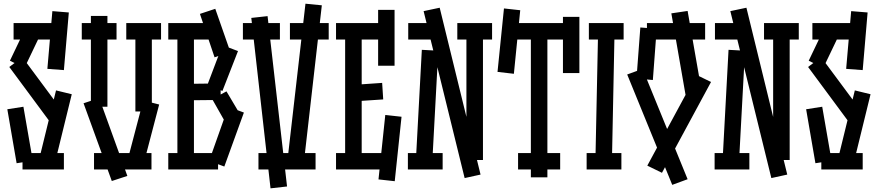

<svg xmlns="http://www.w3.org/2000/svg" viewBox="-20 -926 4811 1049"><path d="M266.1 -865.2 356 -857.9 329.1 -543 238.8 -549.8ZM258.8 -252 30.8 -560.1 102.1 -613.8 331.1 -305.2ZM278.8 -30.8 192.9 -51.8 286.1 -432.1 372.1 -411.1ZM54.2 -799.8H307.1V-710H54.2ZM34.2 -594.2 124 -782.2 204.1 -744.1 113.8 -555.2ZM159.2 -47.9 70.8 -34.2 20 -329.1 107.9 -342.8ZM103 -89.8H329.1V0H103Z M522 -390.1 675.8 35.2 590.8 63 436.5 -361.8ZM807.6 0H493.7V-89.8H807.6ZM849.6 -355 765.6 -34.2 678.7 -57.1 762.7 -377ZM476.6 -342.8V-838.9H566.9V-342.8ZM426.8 -799.8H616.7V-710H426.8ZM669.9 -799.8H859.9V-710H669.9ZM719.7 -316.9V-765.1H809.6V-316.9Z M949.2 -35.2V-765.1H1039.6V-35.2ZM899.4 -89.8H1171.4V0H899.4ZM899.4 -799.8H1150.4V-710H899.4ZM992.2 -467.8 1185.5 -470.2V-379.9L992.2 -377.9ZM1112.3 -460 1195.3 -679.2 1280.3 -647 1195.3 -429.2ZM1072.3 -850.1 1156.2 -877.9 1238.3 -643.1 1152.3 -612.8ZM1139.2 -384.8 1217.3 -426.8 1294.4 -296.9 1214.4 -252ZM1122.6 -46.9 1227.5 -342.8 1312.5 -311 1205.6 -16.1Z M1353 -828.1 1441.9 -837.9 1548.3 92.8 1458 103ZM1738.3 -897 1641.1 -45.9 1551.3 -56.2 1648.9 -905.8ZM1392.1 0V-89.8H1704.1V0ZM1307.1 -710V-799.8H1509.3V-710ZM1564 -710V-799.8H1775.9V-710Z M1865.7 -35.2V-765.1H1956.1V-35.2ZM1815.9 -89.8H2106V0H1815.9ZM1815.9 -799.8H2100.1V-710H1815.9ZM2045.9 -566.9V-872.1H2135.7V-566.9ZM2047.9 54.2 2085 -297.9 2173.8 -288.1 2136.7 64ZM1905.8 -461.9 2067.9 -473.1 2073.7 -382.8 1912.1 -372.1Z M2618.7 -762.2V-51.8H2528.3V-762.2ZM2374.5 -648.9 2341.3 -32.2 2251.5 -37.1 2284.7 -653.8ZM2518.6 46.9 2294.4 -865.2 2382.3 -883.8 2605.5 27.8ZM2668.5 -710H2478.5V-799.8H2668.5ZM2398.4 0H2208.5V-89.8H2398.4ZM2381.3 -710H2210.4V-799.8H2381.3Z M2880.4 43V-765.1H2970.7V43ZM2810.5 -89.8H3040.5V0H2810.5ZM2763.7 -799.8H3118.7V-710H2763.7ZM3055.7 -526.9V-834H3145.5V-526.9ZM2698.2 -533.2 2733.4 -879.9 2822.3 -870.1 2787.6 -522.9Z M3232.9 -40 3248 -769 3337.9 -767.1 3323.2 -38.1ZM3197.3 -799.8H3387.2V-710H3197.3ZM3185.1 -89.8H3375V0H3185.1Z M3725.6 -407.2 3647.9 -853 3736.8 -866.2 3814.9 -419.9ZM3652.8 84 3406.7 -519 3490.7 -549.8 3736.8 53.2ZM3596.7 18.1 3516.6 -21 3784.7 -517.1 3864.7 -478ZM3514.6 -799.8H3832.5V-710H3514.6ZM3457.5 -497.1 3478.5 -775.9 3567.9 -769 3546.9 -488.8Z M4294.4 -762.2V-51.8H4204.1V-762.2ZM4050.3 -648.9 4017.1 -32.2 3927.2 -37.1 3960.4 -653.8ZM4194.3 46.9 3970.2 -865.2 4058.1 -883.8 4281.2 27.8ZM4344.2 -710H4154.3V-799.8H4344.2ZM4074.2 0H3884.3V-89.8H4074.2ZM4057.1 -710H3886.2V-799.8H4057.1Z M4630.4 -865.2 4720.2 -857.9 4693.4 -543 4603 -549.8ZM4623 -252 4395 -560.1 4466.3 -613.8 4695.3 -305.2ZM4643.1 -30.8 4557.1 -51.8 4650.4 -432.1 4736.3 -411.1ZM4418.5 -799.8H4671.4V-710H4418.5ZM4398.4 -594.2 4488.3 -782.2 4568.4 -744.1 4478 -555.2ZM4523.4 -47.9 4435.1 -34.2 4384.3 -329.1 4472.2 -342.8ZM4467.3 -89.8H4693.4V0H4467.3Z"/></svg>

Font: Opir
Style: Regular
Weight: 400
Designer: Maksym Kobuzan
Version: Version 1.000;FEAKit 1.0